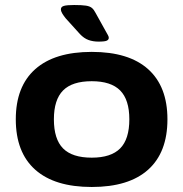

<svg xmlns="http://www.w3.org/2000/svg" viewBox="-20 -738 731 766"><path d="M346 8Q198 8 120.5 -61Q43 -130 43 -262Q43 -393 120.5 -462Q198 -531 346 -531Q494 -531 571 -462Q648 -393 648 -262Q648 -130 571 -61Q494 8 346 8ZM346 -109Q423 -109 459.5 -146Q496 -183 496 -262Q496 -340 459.5 -377Q423 -414 346 -414Q268 -414 231.5 -377Q195 -340 195 -262Q195 -183 231.5 -146Q268 -109 346 -109ZM373 -572Q351 -572 333 -578.5Q315 -585 299 -602L242 -665Q234 -675 228.5 -684Q223 -693 223 -701Q223 -711 235 -714.5Q247 -718 276 -718Q307 -718 323 -715.5Q339 -713 347 -706Q355 -699 361 -687L401 -615Q407 -604 410.5 -598Q414 -592 414 -587Q414 -580 406.5 -576Q399 -572 373 -572Z"/></svg>

Font: Asap Expanded
Style: Bold
Weight: 700
Width: 7
Designer: Pablo Cosgaya
Foundry: Omnibus-Type
Version: Version 3.001; ttfautohint (v1.8.4.7-5d5b)